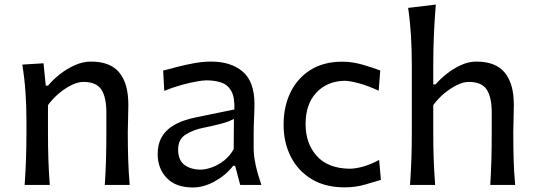

<svg xmlns="http://www.w3.org/2000/svg" viewBox="-20 -809 2344 840"><path d="M87.9 0Q91.8 -58.1 93.8 -112.3Q95.7 -166.5 95.7 -231.9V-284.7Q95.7 -342.8 91.6 -404.3Q87.4 -465.8 77.6 -526.4L170.4 -532.2L180.2 -434.6H190.4Q210.4 -459 240.7 -483.2Q271 -507.3 306.6 -523.4Q342.3 -539.6 377.9 -539.6Q462.4 -539.6 502 -491.5Q541.5 -443.4 541.5 -351.1Q541.5 -316.9 540.3 -286.4Q539.1 -255.9 539.1 -231.9Q539.1 -166.5 540.8 -112.3Q542.5 -58.1 547.4 0H438.5Q442.4 -58.1 443.8 -111.8Q445.3 -165.5 445.3 -227.5V-317.4Q445.3 -383.8 423.3 -417.2Q401.4 -450.7 344.2 -450.7Q321.8 -450.7 293.5 -437Q265.1 -423.3 237.8 -400.4Q210.4 -377.4 189.9 -349.1V-227.5Q189.9 -165.5 191.7 -111.8Q193.4 -58.1 197.8 0Z M823.7 11.2Q749 11.2 709.5 -30.3Q669.9 -71.8 669.9 -134.3Q669.9 -177.7 686 -206.5Q702.1 -235.4 727.8 -252.9Q753.4 -270.5 782.2 -280.5Q811 -290.5 836.4 -295.4L1005.4 -330.1Q1007.3 -383.8 991.7 -411.1Q976.1 -438.5 947.8 -448Q919.4 -457.5 882.8 -457.5Q868.7 -457.5 839.4 -452.4Q810.1 -447.3 773.2 -437Q736.3 -426.8 698.7 -411.6L693.8 -500Q718.8 -506.8 754.4 -516.1Q790 -525.4 829.1 -532.5Q868.2 -539.6 903.3 -539.6Q990.7 -539.6 1042 -495.6Q1093.3 -451.7 1093.3 -354Q1093.3 -330.1 1091.6 -293.7Q1089.8 -257.3 1089.8 -224.1V-162.6Q1089.8 -127 1098.6 -86.7Q1107.4 -46.4 1123.5 0H1030.8L1008.8 -83.5H1000Q968.8 -43 920.2 -15.9Q871.6 11.2 823.7 11.2ZM857.9 -66.9Q879.4 -66.9 906.7 -76.7Q934.1 -86.4 960 -106.4Q985.8 -126.5 1002.4 -156.7L1003.4 -288.6Q995.1 -284.2 981.9 -278.8Q968.8 -273.4 943.1 -266.6Q917.5 -259.8 872.1 -250.5Q827.1 -241.7 793.2 -220.9Q759.3 -200.2 759.3 -154.8Q759.3 -107.4 787.6 -87.2Q815.9 -66.9 857.9 -66.9Z M1488.3 10.7Q1402.8 10.7 1343.3 -25.4Q1283.7 -61.5 1252.2 -123.5Q1220.7 -185.5 1220.7 -263.7Q1220.7 -342.3 1250.7 -404.5Q1280.8 -466.8 1338.1 -502.9Q1395.5 -539.1 1478 -539.1Q1521.5 -539.1 1566.9 -525.9Q1612.3 -512.7 1643.6 -500.5L1636.7 -412.1Q1585.9 -435.5 1546.6 -445.6Q1507.3 -455.6 1487.3 -455.6Q1410.2 -453.6 1363.5 -403.3Q1316.9 -353 1316.9 -266.1Q1316.9 -182.1 1365.2 -127.4Q1413.6 -72.8 1507.8 -70.8Q1536.1 -70.8 1570.1 -80.6Q1604 -90.3 1638.7 -109.4L1646.5 -22Q1617.2 -12.7 1575.4 -1Q1533.7 10.7 1488.3 10.7Z M1773.9 0Q1777.8 -58.1 1779.8 -112.3Q1781.7 -166.5 1781.7 -231.9V-523.9Q1781.7 -590.3 1778.1 -652.3Q1774.4 -714.4 1765.6 -774.4L1886.7 -789.1Q1881.3 -725.1 1878.4 -659.7Q1875.5 -594.2 1875.5 -523.9V-439.9H1885.7Q1904.8 -462.4 1933.6 -485.4Q1962.4 -508.3 1996.1 -523.9Q2029.8 -539.6 2064 -539.6Q2148.4 -539.6 2188.2 -491.5Q2228 -443.4 2228 -351.1Q2228 -316.9 2226.8 -286.4Q2225.6 -255.9 2225.6 -231.9Q2225.6 -166.5 2227.1 -112.3Q2228.5 -58.1 2233.9 0H2125Q2128.4 -58.1 2129.9 -111.8Q2131.3 -165.5 2131.3 -227.5V-317.4Q2131.3 -383.8 2109.4 -417.2Q2087.4 -450.7 2030.3 -450.7Q2007.8 -450.7 1979.5 -437Q1951.2 -423.3 1923.6 -400.4Q1896 -377.4 1875.5 -349.1V-227.5Q1875.5 -165.5 1877.4 -111.8Q1879.4 -58.1 1883.8 0Z"/></svg>

Font: Pinar DS1 Medium
Style: Regular
Weight: 500
Designer: Amin Abedi
Version: Version 3.000